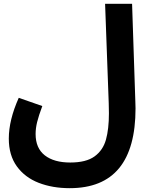

<svg xmlns="http://www.w3.org/2000/svg" viewBox="-20 -752 781 1003"><path d="M78 -241 201 -198Q182 -147 174 -114.5Q166 -82 166 -52Q166 22 214 59.5Q262 97 347 97Q430 97 474 65Q518 33 533.5 -22.5Q549 -78 549 -160Q549 -195 548 -213L529 -732H670L687 -222L688 -186Q688 231 344 231Q254 231 182 203Q110 175 68 117Q26 59 26 -28Q26 -125 78 -241Z"/></svg>

Font: Noto Sans Arabic
Style: Bold
Weight: 700
Designer: Nadine Chahine
Foundry: Monotype Imaging Inc.
Version: Version 1.001